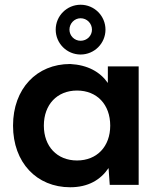

<svg xmlns="http://www.w3.org/2000/svg" viewBox="-20 -780 670 810"><path d="M443 0H565V-500H435V-430C402 -477 350 -506 276 -510C135 -510 35 -406 35 -250C35 -94 135 10 276 10C352 10 404 -21 438 -71ZM305 -103C221 -103 165 -162 165 -250C165 -339 221 -398 305 -398C389 -398 445 -339 445 -250C445 -162 389 -103 305 -103ZM320 -550C378 -550 425 -597 425 -655C425 -713 378 -760 320 -760C262 -760 215 -713 215 -655C215 -597 262 -550 320 -550ZM320 -608C294 -608 273 -629 273 -655C273 -681 294 -703 320 -703C347 -703 368 -681 368 -655C368 -629 347 -608 320 -608Z"/></svg>

Font: Goli SemiBold
Style: Regular
Weight: 600
Designer: jaikishan Patel
Foundry: MagicType
Version: Version 1.000;Glyphs 3.2 (3242)